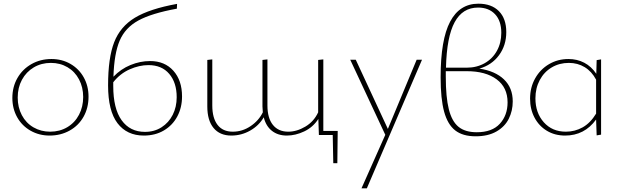

<svg xmlns="http://www.w3.org/2000/svg" viewBox="-20 -732 3369 1041"><path d="M47 -201Q47 -261 74.5 -309Q102 -357 150.5 -384.5Q199 -412 259 -412Q316 -412 362 -385.5Q408 -359 434 -312.5Q460 -266 460 -208Q460 -147 433 -99Q406 -51 357.5 -24Q309 3 249 3Q192 3 145.5 -23.5Q99 -50 73 -96.5Q47 -143 47 -201ZM431 -206Q431 -259 408.5 -301.5Q386 -344 346 -367.5Q306 -391 256 -391Q204 -391 163 -366.5Q122 -342 99 -299.5Q76 -257 76 -203Q76 -150 98.5 -107.5Q121 -65 161.5 -41.5Q202 -18 252 -18Q304 -18 345 -42.5Q386 -67 408.5 -110Q431 -153 431 -206Z M967 -209Q967 -149 941.5 -101Q916 -53 869 -25Q822 3 760 3Q668 3 617 -64Q566 -131 566 -269Q566 -418 599 -503Q632 -588 711.5 -636Q791 -684 940 -711L939 -685Q802 -660 730.5 -621Q659 -582 629 -512Q599 -442 595 -316Q635 -358 687.5 -379.5Q740 -401 794 -401Q873 -401 920 -348.5Q967 -296 967 -209ZM938 -205Q938 -284 897.5 -331.5Q857 -379 785 -379Q735 -379 683 -356Q631 -333 594 -286V-266Q594 -143 639.5 -80Q685 -17 766 -17Q817 -17 856 -42Q895 -67 916.5 -109.5Q938 -152 938 -205Z M1809 153H1787L1784 0H1709L1706 -87Q1677 -42 1629.5 -19.5Q1582 3 1535 3Q1487 3 1454.5 -22.5Q1422 -48 1410 -96Q1384 -51 1336.5 -24Q1289 3 1234 3Q1172 3 1138 -38Q1104 -79 1104 -155V-407L1131 -410V-160Q1131 -92 1159.5 -55Q1188 -18 1242 -18Q1294 -18 1338.5 -48Q1383 -78 1405 -123Q1403 -143 1403 -155V-407L1430 -410V-160Q1430 -92 1459.5 -55Q1489 -18 1543 -18Q1589 -18 1635.5 -45.5Q1682 -73 1705 -123V-407L1733 -410V-22H1811Z M2268 -408 1969 289H1940L2069 -1L1879 -408H1909L2083 -33L2239 -408Z M2760 -182Q2760 -131 2738.5 -88Q2717 -45 2671.5 -19Q2626 7 2559 7Q2489 7 2448 -25Q2407 -57 2388 -126.5Q2369 -196 2369 -313Q2369 -517 2420.5 -614.5Q2472 -712 2574 -712Q2645 -712 2685 -671.5Q2725 -631 2725 -558Q2725 -486 2685.5 -432.5Q2646 -379 2579 -360Q2665 -347 2712.5 -301.5Q2760 -256 2760 -182ZM2398 -365H2510Q2565 -365 2608 -389.5Q2651 -414 2674.5 -457Q2698 -500 2698 -554Q2698 -619 2664 -655Q2630 -691 2572 -691Q2488 -691 2445 -611.5Q2402 -532 2398 -365ZM2732 -177Q2732 -258 2672.5 -302Q2613 -346 2511 -346H2397V-317Q2397 -205 2413.5 -139.5Q2430 -74 2466 -44.5Q2502 -15 2565 -15Q2648 -15 2690 -61Q2732 -107 2732 -177Z M3239 -410V-2L3215 2L3212 -84Q3149 3 3044 3Q2988 3 2945 -23Q2902 -49 2878 -94.5Q2854 -140 2854 -197Q2854 -258 2881.5 -307Q2909 -356 2956.5 -384Q3004 -412 3062 -412Q3109 -412 3147.5 -392Q3186 -372 3213 -332L3215 -406ZM3212 -116V-300Q3188 -345 3150 -368Q3112 -391 3064 -391Q3013 -391 2971.5 -366.5Q2930 -342 2906.5 -298Q2883 -254 2883 -199Q2883 -120 2928.5 -69Q2974 -18 3048 -18Q3097 -18 3139 -41.5Q3181 -65 3212 -116Z"/></svg>

Font: Ysabeau Infant Extralight
Style: Regular
Weight: 200
Designer: Christian Thalmann (Catharsis Fonts)
Version: Version 0.003